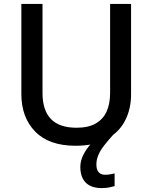

<svg xmlns="http://www.w3.org/2000/svg" viewBox="-20 -734 778 980"><path d="M472 105Q472 133 484 145.5Q496 158 515 158Q532 158 544.5 155.5Q557 153 565 151V216Q551 220 535.5 223Q520 226 499 226Q445 226 417.5 198Q390 170 390 118Q390 86 406 55Q422 24 445.5 -1Q469 -26 492 -41L564 -53Q533 -19 512 8Q491 35 481.5 58.5Q472 82 472 105ZM649 -252Q649 -178 618.5 -118.5Q588 -59 525 -24.5Q462 10 366 10Q230 10 159.5 -62.5Q89 -135 89 -254V-714H197V-259Q197 -171 240 -126.5Q283 -82 371 -82Q431 -82 469 -104Q507 -126 524.5 -165.5Q542 -205 542 -260V-714H649Z"/></svg>

Font: Noto Sans Armenian Medium
Style: Regular
Weight: 500
Designer: Monotype Design Team
Foundry: Monotype Imaging Inc.
Version: Version 2.007